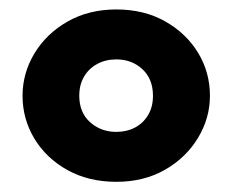

<svg xmlns="http://www.w3.org/2000/svg" viewBox="-20 -726 480 396"><path d="M220 -351Q163 -351 119.2 -375.2Q75.5 -399.5 51 -440Q26.5 -480.5 26.5 -528.5Q26.5 -575 51 -615.8Q75.5 -656.5 119.2 -681.5Q163 -706.5 220 -706.5Q277 -706.5 320.5 -682Q364 -657.5 388.5 -617.2Q413 -577 413 -528.5Q413 -482.5 388.5 -441.8Q364 -401 320.5 -376Q277 -351 220 -351ZM220 -454Q241.5 -454 258.5 -463Q275.5 -472 285.5 -488.8Q295.5 -505.5 295.5 -528.5Q295.5 -563 273.8 -583.2Q252 -603.5 220 -603.5Q198 -603.5 180.8 -594.2Q163.5 -585 153.5 -568.2Q143.5 -551.5 143.5 -528.5Q143.5 -494 165.8 -474Q188 -454 220 -454Z"/></svg>

Font: Geologica Cursive ExtraBold
Style: Regular
Weight: 800
Designer: Sindre Bremnes, Frode Helland
Foundry: Monokrom Skriftforlag AS
Version: Version 1.010;gftools[0.9.28]